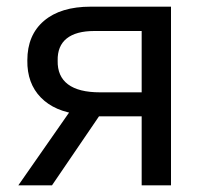

<svg xmlns="http://www.w3.org/2000/svg" viewBox="-20 -556 617 576"><path d="M35 0 210 -251 219 -213Q144 -221 102.5 -263.5Q61 -306 62 -375Q62 -451 112 -493.5Q162 -536 252 -536H493V0H405V-207H277L136 0ZM280 -279H405V-463H263Q208 -463 180 -440.5Q152 -418 153 -374Q152 -327 184 -303Q216 -279 280 -279Z"/></svg>

Font: Noto Sans Ambassadori
Style: Regular
Weight: 400
Designer: Monotype Design Team
Foundry: Monotype Imaging Inc.
Version: Version 2.013